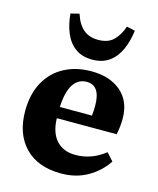

<svg xmlns="http://www.w3.org/2000/svg" viewBox="-120 -878 801 976"><g transform="rotate(15 281.0 -390.5)"><path d="M295 14Q172 14 104.5 -56Q37 -126 37 -246Q37 -335 72 -398.5Q107 -462 169 -495Q231 -528 311 -528Q409 -528 467.5 -477.5Q526 -427 526 -336Q526 -295 517 -252H202Q204 -176 240.5 -136Q277 -96 341 -96Q426 -96 496 -152L532 -112Q494 -55 433.5 -20.5Q373 14 295 14ZM202 -311H371Q374 -335 374 -363Q374 -470 302 -470Q257 -470 231.5 -431Q206 -392 202 -311ZM298 -586Q245 -586 209.5 -611.5Q174 -637 155 -682Q136 -727 131 -784L176 -795Q193 -742 223.5 -716.5Q254 -691 301 -691Q353 -691 381.5 -719Q410 -747 426 -794L470 -784Q463 -728 443 -683Q423 -638 387 -612Q351 -586 298 -586Z"/></g></svg>

Font: Literata 36pt
Style: Bold
Weight: 700
Designer: Latin by Veronika Burian and Jose Scaglione. Greek by Irene Vlachou. Cyrillic by Vera Evstafieva.
Foundry: TypeTogether
Version: Version 3.002